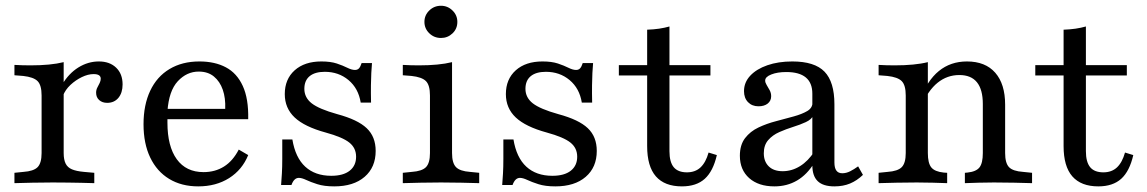

<svg xmlns="http://www.w3.org/2000/svg" viewBox="-20 -642 4021 673"><path d="M164.5 -2.4Q124.2 -2.4 93.1 -1.6Q62.1 -0.8 30.6 0V-36.3L62.1 -39.5Q97.6 -41.9 111.7 -56Q125.8 -70.2 125.8 -105.6V-206.5H203.2V-105.6Q203.2 -82.3 210.1 -68.5Q216.9 -54.8 232.3 -48.4Q247.6 -41.9 274.2 -39.5L310.5 -36.3V0Q287.9 -0.8 265.3 -1.2Q242.7 -1.6 218.5 -2Q194.4 -2.4 164.5 -2.4ZM125.8 -206.5V-307.3Q125.8 -343.5 111.7 -357.7Q97.6 -371.8 61.3 -375.8L30.6 -378.2V-414.5Q45.2 -413.7 58.5 -413.3Q71.8 -412.9 87.1 -412.9Q121.8 -412.9 151.2 -415.7Q180.6 -418.5 203.2 -424.2V-414.5V-206.5ZM355.6 -281.5Q338.7 -281.5 327.8 -291.1Q316.9 -300.8 316.9 -316.9Q316.9 -327.4 321.4 -335.5Q325.8 -343.5 329.4 -351.2Q333.1 -358.9 333.1 -366.1Q333.1 -382.3 308.1 -382.3Q288.7 -382.3 266.9 -371.8Q245.2 -361.3 227 -344.4Q208.9 -327.4 200.8 -306.5L197.6 -345.2Q221 -384.7 254.8 -405.6Q288.7 -426.6 326.6 -426.6Q364.5 -426.6 387.1 -404.8Q409.7 -383.1 409.7 -346Q409.7 -316.9 395.2 -299.2Q380.6 -281.5 355.6 -281.5Z M675 11.3Q616.1 11.3 573 -14.9Q529.8 -41.1 506.5 -89.9Q483.1 -138.7 483.1 -206.5Q483.1 -274.2 506.5 -323.8Q529.8 -373.4 574.2 -400Q618.5 -426.6 679 -426.6Q733.1 -426.6 771.8 -406Q810.5 -385.5 831 -340.7Q851.6 -296 850 -224.2H534.7L533.9 -260.5H769.4Q771 -298.4 760.9 -327.4Q750.8 -356.5 729.8 -373.8Q708.9 -391.1 676.6 -391.1Q634.7 -391.1 603.2 -357.3Q571.8 -323.4 566.9 -251.6L567.7 -249.2Q566.9 -241.1 566.9 -231.9Q566.9 -222.6 566.9 -212.1Q566.9 -129 599.6 -83.9Q632.3 -38.7 693.5 -38.7Q733.9 -38.7 764.9 -58.1Q796 -77.4 816.9 -117.7L850 -98.4Q829 -46.8 783.1 -17.7Q737.1 11.3 675 11.3Z M1151.6 11.3Q1116.1 11.3 1092.3 3.6Q1068.5 -4 1053.2 -11.3Q1037.9 -18.5 1027.4 -18.5Q1010.5 -18.5 1001.6 6.5H965.3Q966.9 -12.1 968.1 -34.3Q969.4 -56.5 969.4 -85.5Q969.4 -114.5 969.4 -153.2H1004.8Q1015.3 -89.5 1050 -57.7Q1084.7 -25.8 1141.1 -25.8Q1183.1 -25.8 1205.6 -43.5Q1228.2 -61.3 1228.2 -92.7Q1228.2 -123.4 1204.4 -142.3Q1180.6 -161.3 1121.8 -177.4Q1047.6 -197.6 1012.9 -230.2Q978.2 -262.9 978.2 -312.1Q978.2 -364.5 1012.9 -395.6Q1047.6 -426.6 1106.5 -426.6Q1138.7 -426.6 1160.5 -419.4Q1182.3 -412.1 1197.6 -404.4Q1212.9 -396.8 1224.2 -396.8Q1233.1 -396.8 1238.3 -402.4Q1243.5 -408.1 1247.6 -421H1283.9Q1282.3 -404.8 1281.5 -386.3Q1280.6 -367.7 1280.2 -343.1Q1279.8 -318.5 1280.6 -282.3H1244.4Q1236.3 -332.3 1201.6 -361.3Q1166.9 -390.3 1118.5 -390.3Q1083.9 -390.3 1065.3 -375Q1046.8 -359.7 1046.8 -330.6Q1046.8 -300 1072.6 -279.8Q1098.4 -259.7 1162.1 -241.9Q1233.9 -222.6 1265.3 -192.7Q1296.8 -162.9 1296.8 -112.9Q1296.8 -55.6 1258.1 -22.2Q1219.4 11.3 1151.6 11.3Z M1487.1 -206.5V-307.3Q1487.1 -343.5 1473 -357.7Q1458.9 -371.8 1422.6 -375.8L1391.9 -378.2V-414.5Q1406.5 -413.7 1419.8 -413.3Q1433.1 -412.9 1448.4 -412.9Q1483.1 -412.9 1512.5 -415.7Q1541.9 -418.5 1564.5 -424.2V-414.5V-206.5ZM1525.8 -2.4Q1485.5 -2.4 1454.4 -1.6Q1423.4 -0.8 1391.9 0V-36.3L1423.4 -39.5Q1458.9 -41.9 1473 -56Q1487.1 -70.2 1487.1 -105.6V-206.5H1564.5V-105.6Q1564.5 -70.2 1578.6 -56Q1592.7 -41.9 1627.4 -39.5L1659.7 -36.3V0Q1628.2 -0.8 1597.2 -1.6Q1566.1 -2.4 1525.8 -2.4ZM1525.8 -508.9Q1501.6 -508.9 1484.7 -525.4Q1467.7 -541.9 1467.7 -565.3Q1467.7 -588.7 1484.7 -605.2Q1501.6 -621.8 1525.8 -621.8Q1549.2 -621.8 1566.1 -605.2Q1583.1 -588.7 1583.1 -565.3Q1583.1 -541.1 1566.1 -525Q1549.2 -508.9 1525.8 -508.9Z M1926.6 11.3Q1891.1 11.3 1867.3 3.6Q1843.5 -4 1828.2 -11.3Q1812.9 -18.5 1802.4 -18.5Q1785.5 -18.5 1776.6 6.5H1740.3Q1741.9 -12.1 1743.1 -34.3Q1744.4 -56.5 1744.4 -85.5Q1744.4 -114.5 1744.4 -153.2H1779.8Q1790.3 -89.5 1825 -57.7Q1859.7 -25.8 1916.1 -25.8Q1958.1 -25.8 1980.6 -43.5Q2003.2 -61.3 2003.2 -92.7Q2003.2 -123.4 1979.4 -142.3Q1955.6 -161.3 1896.8 -177.4Q1822.6 -197.6 1787.9 -230.2Q1753.2 -262.9 1753.2 -312.1Q1753.2 -364.5 1787.9 -395.6Q1822.6 -426.6 1881.5 -426.6Q1913.7 -426.6 1935.5 -419.4Q1957.3 -412.1 1972.6 -404.4Q1987.9 -396.8 1999.2 -396.8Q2008.1 -396.8 2013.3 -402.4Q2018.5 -408.1 2022.6 -421H2058.9Q2057.3 -404.8 2056.5 -386.3Q2055.6 -367.7 2055.2 -343.1Q2054.8 -318.5 2055.6 -282.3H2019.4Q2011.3 -332.3 1976.6 -361.3Q1941.9 -390.3 1893.5 -390.3Q1858.9 -390.3 1840.3 -375Q1821.8 -359.7 1821.8 -330.6Q1821.8 -300 1847.6 -279.8Q1873.4 -259.7 1937.1 -241.9Q2008.9 -222.6 2040.3 -192.7Q2071.8 -162.9 2071.8 -112.9Q2071.8 -55.6 2033.1 -22.2Q1994.4 11.3 1926.6 11.3Z M2370.2 11.3Q2309.7 11.3 2279 -23.8Q2248.4 -58.9 2248.4 -129.8V-206.5H2326.6V-112.1Q2326.6 -74.2 2341.5 -56Q2356.5 -37.9 2387.9 -37.9Q2416.9 -37.9 2435.5 -55.2Q2454 -72.6 2463.7 -107.3L2492.7 -98.4Q2479.8 -41.9 2450.4 -15.3Q2421 11.3 2370.2 11.3ZM2248.4 -206.5V-537.9Q2271 -538.7 2290.3 -541.5Q2309.7 -544.4 2326.6 -549.2V-206.5ZM2149.2 -377.4V-413.7H2470.2V-377.4Z M2827.4 -206.5V-313.7Q2827.4 -351.6 2804.4 -370.6Q2781.5 -389.5 2736.3 -389.5Q2704.8 -389.5 2683.5 -381Q2662.1 -372.6 2662.1 -359.7Q2662.1 -352.4 2667.3 -344Q2672.6 -335.5 2677.8 -325.8Q2683.1 -316.1 2683.1 -304.8Q2683.1 -288.7 2671 -279Q2658.9 -269.4 2638.7 -269.4Q2616.1 -269.4 2602 -283.9Q2587.9 -298.4 2587.9 -322.6Q2587.9 -353.2 2609.7 -376.6Q2631.5 -400 2669.8 -413.3Q2708.1 -426.6 2757.3 -426.6Q2835.5 -426.6 2870.2 -390.7Q2904.8 -354.8 2904.8 -276.6V-206.5ZM2694.4 11.3Q2638.7 11.3 2606 -17.7Q2573.4 -46.8 2573.4 -96Q2573.4 -133.9 2591.5 -157.7Q2609.7 -181.5 2638.7 -195.2Q2667.7 -208.9 2700.4 -217.3Q2733.1 -225.8 2762.1 -233.9Q2791.1 -241.9 2809.7 -252.8Q2828.2 -263.7 2828.2 -283.9L2831.5 -238.7Q2825 -223.4 2804.8 -214.1Q2784.7 -204.8 2760.1 -197.2Q2735.5 -189.5 2711.7 -179Q2687.9 -168.5 2672.6 -150.8Q2657.3 -133.1 2657.3 -104.8Q2657.3 -75.8 2674.6 -58.9Q2691.9 -41.9 2723.4 -41.9Q2755.6 -41.9 2784.3 -59.7Q2812.9 -77.4 2834.7 -111.3V-71.8Q2808.9 -29.8 2773.8 -9.3Q2738.7 11.3 2694.4 11.3ZM2904.8 -72.6Q2904.8 -53.2 2911.7 -44Q2918.5 -34.7 2932.3 -34.7Q2946 -34.7 2959.7 -41.5Q2973.4 -48.4 2987.9 -58.9L3004.8 -29Q2983.9 -8.9 2959.7 1.2Q2935.5 11.3 2904.8 11.3Q2865.3 11.3 2846.4 -6.9Q2827.4 -25 2827.4 -62.9V-206.5H2904.8Z M3193.5 -2.4Q3153.2 -2.4 3122.2 -1.6Q3091.1 -0.8 3059.7 0V-36.3L3091.1 -39.5Q3126.6 -41.9 3140.7 -56Q3154.8 -70.2 3154.8 -105.6V-206.5H3232.3V-105.6Q3232.3 -70.2 3244.4 -55.2Q3256.5 -40.3 3287.9 -37.1L3300 -36.3V0Q3274.2 -0.8 3249.6 -1.6Q3225 -2.4 3193.5 -2.4ZM3154.8 -206.5V-307.3Q3154.8 -343.5 3140.7 -357.7Q3126.6 -371.8 3090.3 -375.8L3059.7 -378.2V-414.5Q3074.2 -413.7 3087.5 -413.3Q3100.8 -412.9 3116.1 -412.9Q3150.8 -412.9 3180.2 -415.7Q3209.7 -418.5 3232.3 -424.2V-414.5V-206.5ZM3425 -206.5V-277.4Q3425 -328.2 3404.4 -353.6Q3383.9 -379 3342.7 -379Q3300 -379 3266.5 -352Q3233.1 -325 3209.7 -270.2L3204 -290.3Q3229.8 -359.7 3271 -393.1Q3312.1 -426.6 3369.4 -426.6Q3433.9 -426.6 3468.5 -387.1Q3503.2 -347.6 3503.2 -275V-206.5ZM3463.7 -2.4Q3433.9 -2.4 3410.1 -1.6Q3386.3 -0.8 3362.1 0V-36.3L3371 -37.1Q3401.6 -40.3 3413.3 -55.2Q3425 -70.2 3425 -105.6V-206.5H3503.2V-105.6Q3503.2 -70.2 3516.9 -56Q3530.6 -41.9 3566.1 -39.5L3597.6 -36.3V0Q3566.1 -0.8 3535.5 -1.6Q3504.8 -2.4 3463.7 -2.4Z M3829.8 11.3Q3769.4 11.3 3738.7 -23.8Q3708.1 -58.9 3708.1 -129.8V-206.5H3786.3V-112.1Q3786.3 -74.2 3801.2 -56Q3816.1 -37.9 3847.6 -37.9Q3876.6 -37.9 3895.2 -55.2Q3913.7 -72.6 3923.4 -107.3L3952.4 -98.4Q3939.5 -41.9 3910.1 -15.3Q3880.6 11.3 3829.8 11.3ZM3708.1 -206.5V-537.9Q3730.6 -538.7 3750 -541.5Q3769.4 -544.4 3786.3 -549.2V-206.5ZM3608.9 -377.4V-413.7H3929.8V-377.4Z"/></svg>

Font: Playfair 9pt
Style: Regular
Weight: 400
Designer: Claus Eggers Sørensen
Foundry: Claus Eggers Sørensen
Version: Version 2.203